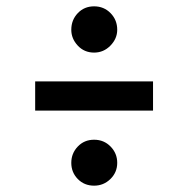

<svg xmlns="http://www.w3.org/2000/svg" viewBox="-20 -625 595 606"><path d="M277 -459Q246 -459 225.5 -481Q205 -503 205 -531Q205 -562 225.5 -583.5Q246 -605 277 -605Q308 -605 329 -583.5Q350 -562 350 -531Q350 -503 328.5 -481Q307 -459 277 -459ZM91 -276V-368H463V-276ZM277 -39Q246 -39 225.5 -60Q205 -81 205 -111Q205 -141 225.5 -162.5Q246 -184 277 -184Q308 -184 329 -162.5Q350 -141 350 -111Q350 -81 328.5 -60Q307 -39 277 -39Z"/></svg>

Font: Alata
Style: Regular
Weight: 400
Designer: Spyros Zevelakis, Eben Sorkin
Foundry: Spyros Zevelakis
Version: Version 1.005; ttfautohint (v1.8.4.7-5d5b)